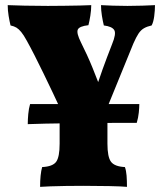

<svg xmlns="http://www.w3.org/2000/svg" viewBox="-20 -481 633 747"><path d="M255 29Q239 -5 221.5 -43Q204 -81 185.5 -120Q167 -159 149 -196Q131 -233 114.5 -265.5Q98 -298 84 -323Q72 -345 62.5 -356.5Q53 -368 44 -373.5Q35 -379 21 -382Q17 -398 13.5 -419.5Q10 -441 10 -461Q34 -460 76.5 -459Q119 -458 166 -458Q197 -458 229.5 -458.5Q262 -459 290.5 -459.5Q319 -460 335 -461Q335 -442 331.5 -420Q328 -398 324 -383Q288 -379 282.5 -365.5Q277 -352 295 -316Q307 -292 318.5 -267Q330 -242 340.5 -216Q351 -190 362 -161.5Q373 -133 383 -102H343Q362 -164 379 -211Q396 -258 416 -309Q433 -350 424.5 -364Q416 -378 384 -382Q380 -398 376.5 -419.5Q373 -441 373 -461Q393 -460 419 -459Q445 -458 476 -458Q507 -458 534 -459Q561 -460 583 -461Q583 -441 580 -418Q577 -395 570 -382Q552 -378 540 -371Q528 -364 519 -350.5Q510 -337 499 -312L366 14ZM136 246Q136 222 138 202.5Q140 183 144 169Q185 167 198.5 148.5Q212 130 212 78V-79H398V78Q398 130 412 148.5Q426 167 466 169Q471 183 472.5 202.5Q474 222 474 246Q454 244 405 243Q356 242 305 242Q271 242 236.5 242.5Q202 243 175.5 244Q149 245 136 246ZM88 2Q88 -16 90 -37.5Q92 -59 97 -76H522Q522 -63 520 -43Q518 -23 512 -3Q487 -3 444.5 -3Q402 -3 351.5 -2.5Q301 -2 250.5 -1.5Q200 -1 157 0Q114 1 88 2Z"/></svg>

Font: Vollkorn Black
Style: Regular
Weight: 900
Designer: Friedrich Althausen
Foundry: Friedrich Althausen
Version: Version 5.000